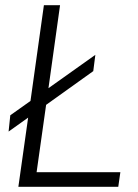

<svg xmlns="http://www.w3.org/2000/svg" viewBox="-20 -717 528 737"><path d="M88 -265.5 13 -212 19.5 -274.5 97 -329.5 148.5 -697H210.5L166 -378.5L346 -506.5L338 -444L157 -314.5L120.5 -56H442L434 0H50.5Z"/></svg>

Font: HK Grotesk Light
Style: Italic
Weight: 300
Italic angle: -16°
Designer: Alfredo Marco Pradil
Foundry: Hanken Design Co.
Version: Version 3.001